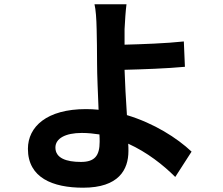

<svg xmlns="http://www.w3.org/2000/svg" viewBox="-20 -819 1040 894"><path d="M444 -159C444 -94 421 -65 357 -65C288 -65 238 -83 238 -132C238 -174 284 -200 361 -200C389 -200 417 -197 443 -193C444 -180 444 -168 444 -159ZM872 -113C804 -177 697 -245 571 -283C566 -356 562 -434 560 -494C640 -496 758 -500 841 -508L836 -626C754 -617 638 -613 560 -611C560 -636 560 -661 560 -683C562 -722 565 -770 569 -799H420C426 -774 429 -732 430 -683C431 -641 432 -582 432 -522C432 -470 436 -385 439 -308C420 -310 400 -311 380 -311C198 -311 110 -229 110 -126C110 9 226 55 367 55C533 55 578 -29 578 -116C578 -126 578 -137 577 -150C665 -110 740 -51 796 5Z"/></svg>

Font: Noto Sans Mono CJK JP Bold
Style: Regular
Weight: 700
Designer: Ryoko NISHIZUKA (kana & ideographs); Paul D. Hunt (Latin, Greek & Cyrillic); Wenlong ZHANG (bopomofo); Sandoll Communica
Foundry: Adobe Systems Incorporated
Version: Version 1.004;PS 1.004;hotconv 1.0.82;makeotf.lib2.5.63406